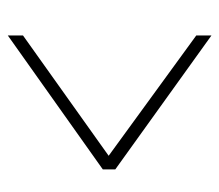

<svg xmlns="http://www.w3.org/2000/svg" viewBox="-55 -606 563 493"><g transform="rotate(90 226.5 -359.5)"><path d="M71 -582 380 -357 71 -137V-98L415 -342V-374L71 -621Z"/></g></svg>

Font: SSpoqa Han Sans Neo Thin
Style: Regular
Weight: 100
Designer: [Spoqa Han Sans Neo] Dong-huui Kim  Younghwa Kang  Yujin Lee  [Noto Sans] Ryoko NISHIZUKA  (kana & ideographs); Paul D. 
Foundry: Spoqa (http://www.spoqa-han-sans.com)
Version: Version 1.000